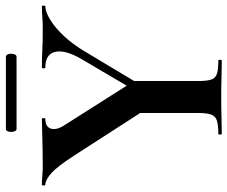

<svg xmlns="http://www.w3.org/2000/svg" viewBox="-82 -708 790 667"><g transform="rotate(-90 313.5 -375.0)"><path d="M318 -278 441 -487Q474 -543 466.5 -578Q459 -613 412 -613Q409 -613 409 -619Q409 -625 412 -625Q444 -625 472 -623.5Q500 -622 547 -622Q572 -622 587.5 -623.5Q603 -625 625 -625Q627 -625 627 -619Q627 -613 625 -613Q605 -613 577 -595.5Q549 -578 521 -548Q493 -518 469 -478L339 -261ZM260 -274 108 -510Q68 -572 44.5 -592.5Q21 -613 5 -613Q2 -613 2 -619Q2 -625 5 -625Q20 -625 36 -623.5Q52 -622 67 -622Q95 -622 127 -622.5Q159 -623 187.5 -624Q216 -625 234 -625Q236 -625 236 -619Q236 -613 234 -613Q205 -613 199.5 -593Q194 -573 212 -546L356 -319ZM254 -310 365 -319V-81Q365 -52 370 -37Q375 -22 390 -17Q405 -12 436 -12Q439 -12 439 -6Q439 0 436 0Q410 0 378.5 -1Q347 -2 309 -2Q273 -2 240 -1Q207 0 181 0Q179 0 179 -6Q179 -12 181 -12Q212 -12 227.5 -17Q243 -22 248.5 -37Q254 -52 254 -81ZM198 -713Q192 -713 189.5 -722.5Q187 -732 189.5 -741Q192 -750 198 -750H449Q456 -750 458.5 -741Q461 -732 458.5 -722.5Q456 -713 449 -713Z"/></g></svg>

Font: Cormorant Infant Light
Style: Regular
Weight: 300
Designer: Christian Thalmann (Catharsis Fonts)
Foundry: Catharsis Fonts
Version: Version 4.001